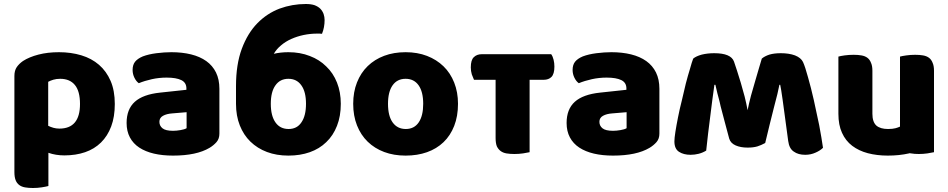

<svg xmlns="http://www.w3.org/2000/svg" viewBox="-20 -762 4742 960"><path d="M275 -501Q335 -501 386.5 -485.5Q438 -470 475 -438Q512 -406 533 -357.5Q554 -309 554 -242Q554 -178 536 -130Q518 -82 485 -49.5Q452 -17 405.5 -1Q359 15 302 15Q259 15 222 2V168Q212 171 190 174.5Q168 178 145 178Q123 178 105.5 175Q88 172 76 163Q64 154 58 138.5Q52 123 52 98V-382Q52 -409 63.5 -426Q75 -443 95 -457Q126 -477 172 -489Q218 -501 275 -501ZM277 -119Q380 -119 380 -242Q380 -306 354.5 -337Q329 -368 281 -368Q262 -368 247 -363.5Q232 -359 221 -353V-133Q233 -127 247 -123Q261 -119 277 -119Z M845 -108Q862 -108 882.5 -111.5Q903 -115 913 -121V-201L841 -195Q813 -193 795 -183Q777 -173 777 -153Q777 -133 792.5 -120.5Q808 -108 845 -108ZM837 -501Q891 -501 935.5 -490Q980 -479 1011.5 -456.5Q1043 -434 1060 -399.5Q1077 -365 1077 -318V-94Q1077 -68 1062.5 -51.5Q1048 -35 1028 -23Q963 16 845 16Q792 16 749.5 6Q707 -4 676.5 -24Q646 -44 629.5 -75Q613 -106 613 -147Q613 -216 654 -253Q695 -290 781 -299L912 -313V-320Q912 -349 886.5 -361.5Q861 -374 813 -374Q775 -374 739 -366Q703 -358 674 -346Q661 -355 652 -373.5Q643 -392 643 -412Q643 -438 655.5 -453.5Q668 -469 694 -480Q723 -491 762.5 -496Q802 -501 837 -501Z M1423 -117Q1465 -117 1487 -150Q1510 -183 1510 -243Q1510 -303 1487 -335Q1464 -368 1422 -368Q1380 -368 1357 -335Q1334 -303 1334 -243Q1334 -182 1358 -149Q1381 -117 1423 -117ZM1611 -430Q1646 -397 1665 -349Q1684 -301 1684 -243Q1684 -181 1665 -133Q1646 -84 1611 -51Q1577 -18 1529 -1Q1481 16 1422 16Q1363 16 1315 -2Q1267 -20 1232 -54Q1198 -87 1179 -135Q1160 -183 1160 -243V-331Q1160 -440 1189 -518Q1218 -596 1267 -646Q1315 -695 1378 -719Q1441 -742 1509 -742Q1535 -742 1553 -736Q1571 -729 1582 -718Q1593 -706 1598 -692Q1603 -677 1603 -662Q1603 -625 1590 -593L1578 -594H1566Q1532 -594 1498 -587Q1465 -580 1436 -567Q1407 -554 1385 -535Q1363 -517 1349 -493Q1383 -501 1422 -501Q1481 -501 1529 -482Q1577 -464 1611 -430Z M2270 -243Q2270 -181 2251 -132.5Q2232 -84 2197.5 -51Q2163 -18 2115 -1Q2067 16 2008 16Q1949 16 1901 -2Q1853 -20 1818.5 -53.5Q1784 -87 1765 -135Q1746 -183 1746 -243Q1746 -302 1765 -350Q1784 -398 1818.5 -431.5Q1853 -465 1901 -483Q1949 -501 2008 -501Q2067 -501 2115 -482.5Q2163 -464 2197.5 -430.5Q2232 -397 2251 -349Q2270 -301 2270 -243ZM1920 -243Q1920 -182 1943.5 -149.5Q1967 -117 2009 -117Q2051 -117 2073.5 -150Q2096 -183 2096 -243Q2096 -303 2073 -335.5Q2050 -368 2008 -368Q1966 -368 1943 -335.5Q1920 -303 1920 -243Z M2736 -491Q2744 -480 2748 -463Q2752 -447 2752 -429Q2752 -392 2737 -377Q2723 -363 2698 -363H2628V-1Q2618 1 2595 5Q2574 8 2552 8Q2530 8 2512 5Q2495 2 2483 -7Q2471 -16 2464 -31Q2458 -47 2458 -72V-363H2350Q2345 -374 2339 -390Q2334 -407 2334 -425Q2334 -462 2349 -476Q2364 -491 2389 -491H2736Z M3045 -108Q3062 -108 3082.5 -111.5Q3103 -115 3113 -121V-201L3041 -195Q3013 -193 2995 -183Q2977 -173 2977 -153Q2977 -133 2992.5 -120.5Q3008 -108 3045 -108ZM3037 -501Q3091 -501 3135.5 -490Q3180 -479 3211.5 -456.5Q3243 -434 3260 -399.5Q3277 -365 3277 -318V-94Q3277 -68 3262.5 -51.5Q3248 -35 3228 -23Q3163 16 3045 16Q2992 16 2949.5 6Q2907 -4 2876.5 -24Q2846 -44 2829.5 -75Q2813 -106 2813 -147Q2813 -216 2854 -253Q2895 -290 2981 -299L3112 -313V-320Q3112 -349 3086.5 -361.5Q3061 -374 3013 -374Q2975 -374 2939 -366Q2903 -358 2874 -346Q2861 -355 2852 -373.5Q2843 -392 2843 -412Q2843 -438 2855.5 -453.5Q2868 -469 2894 -480Q2923 -491 2962.5 -496Q3002 -501 3037 -501Z M3775 -422Q3784 -450 3789 -469Q3803 -481 3827 -489Q3851 -496 3884 -496Q3925 -496 3955 -485Q3985 -473 3995 -452Q4006 -428 4020 -376Q4035 -324 4049 -262Q4063 -200 4076 -136Q4088 -72 4095 -23Q4081 -9 4058 1Q4034 12 4006 12Q3971 12 3949 -4Q3926 -19 3921 -57Q3911 -133 3904 -183Q3898 -224 3893 -264Q3888 -293 3886 -311Q3883 -328 3881 -338H3877Q3874 -322 3867 -292Q3859 -262 3849 -222Q3838 -180 3828 -138L3806 -47Q3786 -36 3767 -30Q3747 -24 3718 -24Q3683 -24 3658 -35Q3633 -46 3626 -69Q3615 -110 3603 -155Q3592 -197 3583 -231L3579 -249L3575 -265Q3569 -285 3567 -295Q3560 -322 3557 -338H3552Q3541 -261 3531 -178Q3520 -95 3511 -9Q3493 2 3473 7Q3453 12 3433 12Q3398 12 3375 -3Q3352 -18 3352 -55Q3352 -71 3357 -103Q3362 -135 3370 -175Q3378 -216 3389 -259Q3399 -303 3409 -344Q3420 -386 3430 -418Q3439 -451 3446 -469Q3460 -481 3489 -489Q3518 -496 3551 -496Q3635 -496 3650 -454Q3656 -436 3665 -409Q3675 -379 3684 -348Q3694 -315 3703 -280Q3712 -244 3718 -211Q3725 -246 3735 -284Q3745 -320 3756 -357Q3766 -392 3775 -422Z M4625 -473Q4637 -464 4643 -448Q4650 -433 4650 -408V-1Q4640 1 4617 5Q4596 8 4574 8Q4552 8 4535 5L4528 4L4525 5Q4476 16 4419 16Q4365 16 4319 4Q4274 -8 4241 -33Q4208 -58 4190 -98Q4172 -137 4172 -193V-479Q4182 -482 4203 -485Q4225 -488 4248 -488Q4270 -488 4287 -485Q4305 -482 4317 -473Q4329 -464 4335 -448Q4342 -433 4342 -408V-193Q4342 -152 4362 -134Q4382 -117 4420 -117Q4443 -117 4458 -121Q4472 -125 4480 -129V-479Q4490 -482 4512 -485Q4533 -488 4556 -488Q4578 -488 4595 -485Q4613 -482 4625 -473Z"/></svg>

Font: Baloo Cyrillic
Style: Regular
Weight: 400
Designer: Ek Type, Denis Ignatov
Foundry: Ek Type
Version: Version 1.50 July 26, 2019